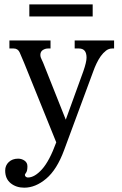

<svg xmlns="http://www.w3.org/2000/svg" viewBox="-20 -660 561 885"><path d="M212.9 -473.6V-436.5H201.2Q188.5 -436.5 177.2 -429.2Q166 -421.9 166 -406.2Q166 -397.5 170.9 -388.2Q175.8 -378.9 178.7 -371.1L283.2 -108.4L364.3 -332Q378.9 -374 378.9 -394.5Q378.9 -436.5 343.8 -436.5H324.2V-473.6H505.9V-436.5H497.1Q481.4 -436.5 468.3 -426.3Q455.1 -416 444.3 -400.9Q433.6 -385.7 424.8 -367.2Q416 -348.6 410.2 -332L275.4 32.2Q242.2 122.1 192.9 163.6Q143.6 205.1 91.8 205.1Q54.7 205.1 29.3 184.6Q3.9 164.1 3.9 126Q3.9 102.5 20.5 86.9Q37.1 71.3 63.5 71.3Q80.1 71.3 93.3 80.6Q106.4 89.8 106.4 106.4Q106.4 127 100.6 135.3Q94.7 143.6 94.7 145.5Q94.7 151.4 99.1 154.8Q103.5 158.2 108.4 158.2Q139.6 158.2 173.8 120.1Q208 82 239.3 -3.9L90.8 -371.1Q79.1 -399.4 70.8 -418Q62.5 -436.5 43 -436.5H23.4V-473.6ZM115.2 -639.6H407.2V-584H115.2Z"/></svg>

Font: Uchen
Style: Regular
Weight: 400
Designer: Christopher J. Fynn
Foundry: Christopher J. Fynn for DDC
Version: Version 1.000 preliminary